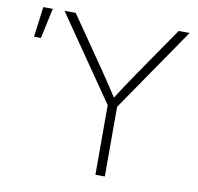

<svg xmlns="http://www.w3.org/2000/svg" viewBox="-81 -812 921 895"><g transform="rotate(10 380.0 -364.0)"><path d="M427.7 0V-329.6L153.3 -727.5H206.1L372.1 -486.8Q394.5 -454.1 416 -421.6Q437.5 -389.2 459.5 -355H440.9Q462.4 -389.2 484.1 -421.6Q505.9 -454.1 527.8 -486.8L693.4 -727.5H745.6L472.2 -329.6V0ZM34.2 -584 52.7 -727.5H97.7L66.9 -584Z"/></g></svg>

Font: Inter 28pt ExtraLight
Style: Regular
Weight: 250
Designer: Rasmus Andersson
Foundry: rsms
Version: Version 4.001;git-66647c0bb